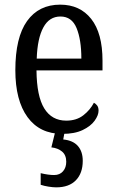

<svg xmlns="http://www.w3.org/2000/svg" viewBox="-20 -566 502 826"><path d="M248 10Q151 10 98.5 -62Q46 -134 46 -264Q46 -405 96.5 -475.5Q147 -546 239 -546Q324 -546 372.5 -484.5Q421 -423 421 -305V-263H137Q138 -152 170.5 -99.5Q203 -47 265 -47Q309 -47 338.5 -70Q368 -93 384 -124Q392 -120 398 -112Q404 -104 404 -90Q404 -70 387 -46.5Q370 -23 335.5 -6.5Q301 10 248 10ZM330 -314Q330 -395 309.5 -445Q289 -495 240 -495Q192 -495 166.5 -448Q141 -401 138 -314ZM222 240Q208 240 189 237Q170 234 155 229V179Q188 187 213 187Q237 187 251 171Q265 155 265 130Q265 101 247 86Q229 71 201 68L220 -9H260L252 34Q294 38 315 62Q336 86 336 126Q336 179 306.5 209.5Q277 240 222 240Z"/></svg>

Font: Noto Serif Condensed
Style: Regular
Weight: 400
Width: 3
Designer: Monotype Design Team
Foundry: Monotype Imaging Inc.
Version: Version 2.013; ttfautohint (v1.8.4.7-5d5b)